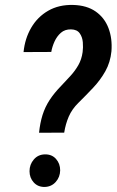

<svg xmlns="http://www.w3.org/2000/svg" viewBox="-20 -741 467 768"><path d="M236.8 -210.4 136.2 -210Q140.1 -248.5 150.1 -280.8Q160.2 -313 178.7 -341.3Q197.3 -369.6 224.6 -397.5Q243.2 -417 261.7 -437.3Q280.3 -457.5 293.5 -480.7Q306.6 -503.9 310.5 -532.7Q313 -550.8 311.3 -571.8Q309.6 -592.8 298.8 -607.9Q288.1 -623 264.2 -623.5Q239.7 -624 223.6 -609.9Q207.5 -595.7 198 -574.7Q188.5 -553.7 185.1 -533.2L74.2 -532.7Q79.6 -586.9 105 -630.4Q130.4 -673.8 173.1 -698.2Q215.8 -722.7 272.9 -721.2Q327.1 -719.7 362.5 -695.1Q397.9 -670.4 413.8 -628.9Q429.7 -587.4 425.8 -536.1Q421.4 -491.7 401.4 -456.1Q381.3 -420.4 352.5 -389.9Q323.7 -359.4 293.5 -329.6Q268.1 -304.7 255.1 -274.9Q242.2 -245.1 236.8 -210.4ZM98.1 -56.2Q98.1 -83 115.2 -103Q132.3 -123 159.7 -123.5Q187.5 -124 204.1 -105.2Q220.7 -86.4 220.7 -59.6Q220.2 -32.7 203.1 -13.4Q186 5.9 159.2 6.8Q131.8 7.3 115 -11.2Q98.1 -29.8 98.1 -56.2Z"/></svg>

Font: Roboto Condensed Medium
Style: Italic
Weight: 500
Italic angle: -12°
Designer: Christian Robertson
Foundry: Google
Version: Version 3.0; 2020